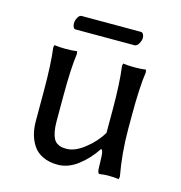

<svg xmlns="http://www.w3.org/2000/svg" viewBox="-93 -664 722 765"><g transform="rotate(15 268.5 -281.5)"><path d="M384.8 -522H141.1Q135.3 -522 132.1 -528.8Q128.9 -535.6 128.9 -543.9Q128.9 -556.2 135.5 -568.1Q142.1 -580.1 150.9 -580.1H395Q401.9 -580.1 405.5 -573.5Q409.2 -566.9 409.2 -559.1Q409.2 -546.9 401.6 -534.4Q394 -522 384.8 -522ZM365.2 -86.9 362.8 -87.9Q334 -43.5 294.2 -13.2Q254.4 17.1 211.9 17.1Q176.3 17.1 150.1 4.6Q124 -7.8 109.9 -29.3Q95.7 -50.8 89.4 -75.4Q83 -100.1 83 -128.9V-250Q83 -364.7 74.2 -429.2L76.2 -439.9Q94.7 -437 123 -437Q151.4 -437 169.9 -439.9L171.9 -429.2Q163.1 -369.1 163.1 -250V-149.9Q163.1 -124.5 166.7 -106.4Q170.4 -88.4 176 -78.1Q181.6 -67.9 190.7 -62.3Q199.7 -56.6 208.3 -54.9Q216.8 -53.2 229 -53.2Q263.7 -53.2 303.5 -84.5Q343.3 -115.7 367.2 -155.8V-250Q367.2 -361.3 357.9 -429.2L359.9 -439.9Q377.9 -437 407.2 -437Q435.5 -437 454.1 -439.9L456.1 -429.2Q446.8 -366.2 446.8 -250V-192.9Q446.8 -94.7 463.9 -1L461.9 9.8Q442.4 6.8 417 6.8Q402.3 6.8 382.8 9.8Q375 9.8 374 -10.7Q373 -31.2 372.6 -56.2Q372.1 -81.1 365.2 -87.9Z"/></g></svg>

Font: Linear Smooth Low Contrast
Style: Regular
Weight: 500
Designer: Philipp H. Poll, Flanker
Foundry: Philipp H. Poll, reworked by Flanker
Version: Version 1.010 | FøM Fix